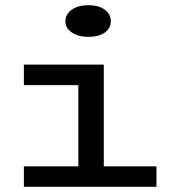

<svg xmlns="http://www.w3.org/2000/svg" viewBox="-20 -720 667 740"><path d="M232 -638Q232 -665 256.5 -682.5Q281 -700 320 -700Q360 -700 383.5 -683Q407 -666 407 -638Q407 -611 384 -594.5Q361 -578 320 -578Q281 -578 256.5 -595Q232 -612 232 -638ZM583 -79V0H72V-79H282V-392H72V-471H380V-79Z"/></svg>

Font: BioRhyme Expanded
Style: Regular
Weight: 400
Width: 7
Designer: Aoife Mooney
Foundry: Aoife Mooney Type
Version: Version 1.001